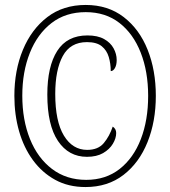

<svg xmlns="http://www.w3.org/2000/svg" viewBox="-20 -745 688 775"><path d="M325 10Q256 10 203 -19Q150 -48 113 -98.5Q76 -149 57 -215.5Q38 -282 38 -358Q38 -461 72.5 -544Q107 -627 171 -676Q235 -725 326 -725Q416 -725 479.5 -676Q543 -627 576 -544Q609 -461 609 -358Q609 -255 575.5 -171.5Q542 -88 478.5 -39Q415 10 325 10ZM328 -19Q407 -19 463 -63Q519 -107 548.5 -183.5Q578 -260 578 -358Q578 -456 548 -532.5Q518 -609 462 -652.5Q406 -696 326 -696Q245 -696 188 -652Q131 -608 100.5 -531.5Q70 -455 70 -359Q70 -261 101 -184Q132 -107 190 -63Q248 -19 328 -19ZM331 -112Q257 -112 214 -176Q171 -240 171 -363Q171 -477 211 -539.5Q251 -602 333 -602Q374 -602 400 -587.5Q426 -573 438.5 -550Q451 -527 451 -503Q451 -483 444 -470.5Q437 -458 427 -458Q427 -488 419 -515Q411 -542 390.5 -558.5Q370 -575 331 -575Q264 -575 233.5 -519Q203 -463 203 -366Q203 -255 238 -197.5Q273 -140 332 -140Q376 -140 399 -167.5Q422 -195 435 -234Q449 -225 449 -208Q449 -187 435.5 -164.5Q422 -142 396 -127Q370 -112 331 -112Z"/></svg>

Font: Noto Serif Myanmar ExtraCondensed ExtraLight
Style: Regular
Weight: 200
Width: 2
Designer: Ben Mitchell and the Monotype Design Team
Foundry: Monotype Imaging Inc.
Version: Version 2.106; ttfautohint (v1.8.4.7-5d5b)